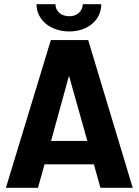

<svg xmlns="http://www.w3.org/2000/svg" viewBox="-20 -890 657 910"><path d="M8 0H160L191 -111H425L456 0H609L398 -700H221ZM153 -870C153 -796 218 -741 309 -741C397 -741 460 -796 460 -870H372C372 -837 345 -813 309 -813C269 -813 243 -837 243 -870ZM222 -222 307 -531 394 -222Z"/></svg>

Font: Vanilla Cream Black
Style: Regular
Weight: 900
Designer: Jeremy Tribby, Jinavaṁso
Foundry: Tribby Type
Version: Version 1.422;Glyphs 3.1.2 (3151)